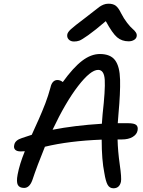

<svg xmlns="http://www.w3.org/2000/svg" viewBox="-20 -1012 766 1027"><path d="M376 -790Q357.9 -790 347.7 -800.8Q337.4 -811.5 339.8 -827.1Q341.3 -838.9 358.4 -855Q375.5 -871.1 438 -918Q457.5 -932.6 480.7 -951.2Q503.9 -969.7 512.5 -975.8Q521 -981.9 533.4 -987.1Q545.9 -992.2 560.1 -992.2Q585 -992.2 599.4 -981.2Q613.8 -970.2 627.9 -940.9Q642.6 -912.1 660.2 -889.6Q677.7 -867.2 689 -857.9Q700.2 -848.6 706.8 -838.4Q713.4 -828.1 710.9 -816.9Q709 -805.7 696.8 -798.3Q684.6 -791 668 -791Q631.8 -791 606.4 -812.5Q581.1 -834 545.9 -898.9Q487.8 -849.1 452.1 -824Q416.5 -798.8 403.8 -794.4Q391.1 -790 376 -790ZM90.8 -202.1Q69.8 -202.1 61 -211.4Q52.2 -220.7 56.2 -236.8Q60.5 -262.2 98.1 -273.9Q114.7 -279.3 149.9 -291Q154.3 -301.3 168.2 -331.8Q182.1 -362.3 188 -375.5Q193.8 -388.7 205.1 -415.5Q216.3 -442.4 222.9 -460Q229.5 -477.5 237.1 -500.5Q244.6 -523.4 250 -543.9Q253.9 -563 263.4 -573.5Q272.9 -584 287.1 -584Q302.2 -584 315.9 -573.2Q371.6 -650.4 419.2 -686.8Q466.8 -723.1 514.2 -723.1Q570.8 -723.1 595.7 -689.7Q620.6 -656.2 622.3 -585.2Q624 -514.2 613.8 -403.8Q611.8 -386.2 609.9 -353H664.1Q697.8 -353 708.7 -343.5Q719.7 -334 715.8 -314Q711.9 -293 689.5 -279.5Q667 -266.1 631.8 -266.1H608.9Q610.4 -203.1 620.6 -131.6Q630.9 -60.1 627 -40Q619.1 -4.9 586.9 -4.9Q566.4 -4.9 555.9 -23.2Q545.4 -41.5 538.1 -86.9Q523.9 -156.2 523.9 -265.1Q348.6 -258.3 220.2 -227.1Q178.7 -125.5 152.8 -47.9Q137.7 -6.8 108.9 -6.8Q84 -6.8 75.4 -22.9Q66.9 -39.1 74.2 -78.1Q84.5 -133.8 112.8 -203.1Q106 -202.1 90.8 -202.1ZM504.9 -638.2Q464.4 -638.2 397.5 -551.5Q330.6 -464.8 261.2 -317.9Q377 -340.8 524.9 -350.1Q526.9 -383.3 528.8 -400.9Q543.5 -531.2 540.3 -584.7Q537.1 -638.2 504.9 -638.2Z"/></svg>

Font: Shantell Sans Bouncy
Style: Italic
Weight: 400
Italic angle: -11.31°
Designer: Stephen Nixon, Anya Danilova, Shantell Martin
Foundry: Arrow Type
Version: Version 1.006;[9816181b4]